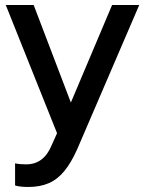

<svg xmlns="http://www.w3.org/2000/svg" viewBox="-20 -529 577 764"><path d="M93 215Q77 215 63 213.5Q49 212 40 209V121Q58 125 84 125Q154 125 185 50L207 1L3 -509H114L262 -121L426 -509H534L288 63Q264 117 237 150.5Q210 184 175 199.5Q140 215 93 215Z"/></svg>

Font: Red Hat Display SemiBold
Style: Regular
Weight: 600
Designer: Pentagram, MCKL
Foundry: Pentagram, MCKL
Version: Version 1.023